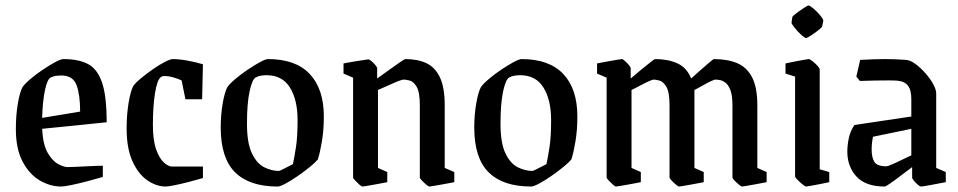

<svg xmlns="http://www.w3.org/2000/svg" viewBox="-20 -673 3501 702"><path d="M356 -26Q332 -19 300 -10.5Q268 -2 241 3.5Q214 9 204 9Q163 9 125 -13.5Q87 -36 62.5 -82.5Q38 -129 38 -201Q38 -251 45 -293Q52 -335 62 -354Q70 -366 90.5 -383.5Q111 -401 135.5 -417.5Q160 -434 181 -445.5Q202 -457 212 -457Q267 -457 301.5 -439Q336 -421 353 -371.5Q370 -322 370 -226L134 -202Q137 -144 154.5 -114Q172 -84 193 -73Q214 -62 227 -62Q233 -62 256.5 -63Q280 -64 308.5 -65.5Q337 -67 356 -67ZM166 -390Q153 -384 144.5 -344Q136 -304 134 -242L273 -265Q273 -326 260 -361.5Q247 -397 204 -397Q196 -397 186.5 -396Q177 -395 166 -390Z M586 9Q552 9 519 -13.5Q486 -36 464.5 -83Q443 -130 443 -203Q443 -253 450 -296Q457 -339 467 -358Q475 -370 495 -386.5Q515 -403 538.5 -419.5Q562 -436 582.5 -446.5Q603 -457 612 -457Q635 -457 665 -451.5Q695 -446 722 -438L719 -310H658L644 -379Q634 -384 615.5 -389.5Q597 -395 582 -395Q573 -395 568 -391Q554 -380 546.5 -331Q539 -282 539 -216Q539 -160 551 -126.5Q563 -93 579.5 -78.5Q596 -64 609 -64H722V-22Q698 -15 669 -7.5Q640 0 617 4.5Q594 9 586 9Z M995 9Q892 9 839.5 -43Q787 -95 787 -207Q787 -252 794 -293.5Q801 -335 811 -354Q819 -366 839.5 -383.5Q860 -401 884.5 -417.5Q909 -434 930 -445.5Q951 -457 960 -457Q1061 -457 1112.5 -402.5Q1164 -348 1164 -247Q1164 -198 1157 -156Q1150 -114 1142 -90Q1134 -80 1114 -63.5Q1094 -47 1069.5 -30Q1045 -13 1024.5 -2Q1004 9 995 9ZM1000 -48Q1004 -49 1016 -55Q1028 -61 1039.5 -67Q1051 -73 1051 -73Q1056 -96 1062 -134Q1068 -172 1068 -234Q1068 -308 1040 -353Q1012 -398 955 -398Q945 -398 935 -396.5Q925 -395 915 -390Q902 -383 892.5 -339Q883 -295 883 -221Q883 -150 901 -112.5Q919 -75 946 -61.5Q973 -48 1000 -48Z M1305 9Q1302 9 1294 2Q1286 -5 1278.5 -13Q1271 -21 1271 -24V-389L1236 -404V-441Q1236 -441 1248.5 -443.5Q1261 -446 1278 -448.5Q1295 -451 1309.5 -453.5Q1324 -456 1327 -456Q1330 -456 1338 -449.5Q1346 -443 1352.5 -435Q1359 -427 1359 -424V-386Q1377 -399 1400 -415.5Q1423 -432 1441 -444.5Q1459 -457 1462 -457Q1507 -457 1539 -442Q1571 -427 1588.5 -390Q1606 -353 1606 -288V-59L1641 -44V-7Q1641 -7 1628.5 -4.5Q1616 -2 1598.5 1Q1581 4 1567 6.5Q1553 9 1550 9Q1547 9 1538.5 2Q1530 -5 1522.5 -13Q1515 -21 1515 -24V-288Q1515 -336 1503.5 -355.5Q1492 -375 1478 -378.5Q1464 -382 1457 -382Q1448 -382 1419.5 -369.5Q1391 -357 1362 -344V-59L1396 -44V-7Q1396 -7 1383.5 -4.5Q1371 -2 1354 1Q1337 4 1322.5 6.5Q1308 9 1305 9Z M1922 9Q1819 9 1766.5 -43Q1714 -95 1714 -207Q1714 -252 1721 -293.5Q1728 -335 1738 -354Q1746 -366 1766.5 -383.5Q1787 -401 1811.5 -417.5Q1836 -434 1857 -445.5Q1878 -457 1887 -457Q1988 -457 2039.5 -402.5Q2091 -348 2091 -247Q2091 -198 2084 -156Q2077 -114 2069 -90Q2061 -80 2041 -63.5Q2021 -47 1996.5 -30Q1972 -13 1951.5 -2Q1931 9 1922 9ZM1927 -48Q1931 -49 1943 -55Q1955 -61 1966.5 -67Q1978 -73 1978 -73Q1983 -96 1989 -134Q1995 -172 1995 -234Q1995 -308 1967 -353Q1939 -398 1882 -398Q1872 -398 1862 -396.5Q1852 -395 1842 -390Q1829 -383 1819.5 -339Q1810 -295 1810 -221Q1810 -150 1828 -112.5Q1846 -75 1873 -61.5Q1900 -48 1927 -48Z M2232 9Q2229 9 2221 2Q2213 -5 2205.5 -13Q2198 -21 2198 -24V-389L2163 -404V-441Q2163 -441 2175.5 -443.5Q2188 -446 2205 -449Q2222 -452 2236.5 -454.5Q2251 -457 2254 -457Q2257 -457 2265 -450Q2273 -443 2279.5 -435Q2286 -427 2286 -424V-386Q2301 -399 2321 -415.5Q2341 -432 2357 -444.5Q2373 -457 2375 -457Q2422 -457 2456.5 -441.5Q2491 -426 2507 -386Q2521 -399 2540 -415.5Q2559 -432 2573.5 -444.5Q2588 -457 2590 -457Q2640 -457 2675.5 -442Q2711 -427 2730 -390Q2749 -353 2749 -288V-59L2783 -44V-7Q2783 -7 2770.5 -4.5Q2758 -2 2741 1Q2724 4 2710 6.5Q2696 9 2693 9Q2690 9 2681.5 2Q2673 -5 2665.5 -13Q2658 -21 2658 -24V-288Q2658 -324 2650.5 -343.5Q2643 -363 2632 -371Q2621 -379 2611 -380.5Q2601 -382 2595 -382Q2592 -382 2580 -376.5Q2568 -371 2554 -363Q2540 -355 2529.5 -349.5Q2519 -344 2519 -344V-59L2553 -44V-7Q2553 -7 2540.5 -4.5Q2528 -2 2511 1Q2494 4 2480 6.5Q2466 9 2463 9Q2460 9 2451.5 2Q2443 -5 2435.5 -13Q2428 -21 2428 -24V-288Q2428 -336 2416.5 -355.5Q2405 -375 2391 -378.5Q2377 -382 2370 -382Q2366 -382 2353.5 -376.5Q2341 -371 2326 -363Q2311 -355 2300 -349.5Q2289 -344 2289 -344V-59L2323 -44V-7Q2323 -7 2310.5 -4.5Q2298 -2 2281 1Q2264 4 2249.5 6.5Q2235 9 2232 9Z M2877 -611Q2878 -614 2891 -624Q2904 -634 2918.5 -643.5Q2933 -653 2936 -653Q2941 -653 2954.5 -641.5Q2968 -630 2979.5 -616Q2991 -602 2990 -596L2986 -576Q2985 -573 2972 -562.5Q2959 -552 2945 -543Q2931 -534 2927 -534Q2922 -534 2909 -546Q2896 -558 2885 -572Q2874 -586 2874 -590ZM2927 9Q2924 9 2914 1Q2904 -7 2895.5 -16Q2887 -25 2887 -28V-393L2852 -404V-441Q2852 -441 2863.5 -443.5Q2875 -446 2891 -449Q2907 -452 2920.5 -454.5Q2934 -457 2937 -457Q2941 -457 2950.5 -449.5Q2960 -442 2968.5 -433Q2977 -424 2977 -419V-54L3012 -44V-7Q3012 -7 3000.5 -4.5Q2989 -2 2973 1Q2957 4 2943.5 6.5Q2930 9 2927 9Z M3215 9Q3145 9 3111.5 -27.5Q3078 -64 3078 -119Q3078 -142 3083.5 -168Q3089 -194 3104 -216L3312 -247V-311Q3312 -344 3299.5 -360Q3287 -376 3261 -378Q3251 -379 3228 -379Q3205 -379 3177 -378.5Q3149 -378 3124 -377L3111 -393L3125 -454Q3178 -457 3216 -457Q3254 -457 3293 -454Q3308 -453 3326.5 -439.5Q3345 -426 3362.5 -406.5Q3380 -387 3391.5 -366.5Q3403 -346 3403 -331V-59L3438 -44V-7Q3407 -1 3380 4Q3353 9 3347 9Q3344 9 3336 2.5Q3328 -4 3321.5 -12Q3315 -20 3315 -24V-62Q3292 -45 3270.5 -28.5Q3249 -12 3233.5 -1.5Q3218 9 3215 9ZM3167 -126Q3167 -97 3177 -81Q3187 -65 3221 -65Q3227 -65 3254 -77.5Q3281 -90 3312 -105V-202L3172 -173Q3167 -151 3167 -126Z"/></svg>

Font: Grenze Gotisch
Style: Regular
Weight: 400
Designer: Renata Polastri
Foundry: Omnibus-Type
Version: Version 1.001